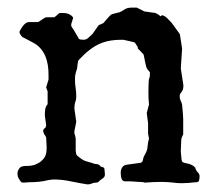

<svg xmlns="http://www.w3.org/2000/svg" viewBox="-20 -476 573 504"><path d="M107.4 -3.4Q94.2 0 81.5 1.2Q68.8 2.4 55.2 2.4L42.5 3.4Q36.6 3.4 35.2 1.5Q31.7 -2.9 28.8 -8.1Q25.9 -13.2 25.9 -21Q25.9 -26.4 28.8 -31.2Q31.7 -36.1 35.2 -38.1Q40.5 -40 44.9 -40.3Q49.3 -40.5 53.7 -40.5Q58.1 -40.5 62 -41.3Q65.9 -42 70.3 -43Q81.5 -47.4 87.9 -52.7Q94.2 -58.1 97.7 -64.2Q101.1 -70.3 101.8 -76.7Q102.5 -83 102.5 -89.4L101.1 -115.7Q100.1 -116.7 98.6 -119.9Q97.2 -123 95.7 -124L93.3 -131.8Q93.3 -136.7 97.2 -139.2Q101.1 -141.6 101.1 -148.4L97.7 -172.4Q97.7 -180.2 98.6 -188.2Q99.6 -196.3 105 -202.6V-236.3L101.1 -246.6L107.4 -267.1V-280.3Q107.4 -292.5 105.5 -305.2Q103.5 -317.9 98.9 -328.9Q94.2 -339.8 86.2 -349.1Q78.1 -358.4 66.4 -364.3L42.5 -377Q38.6 -377.9 35.2 -382.8Q31.7 -387.7 30.8 -392.1Q31.7 -394.5 34.2 -398.9Q36.6 -403.3 39.8 -407.5Q43 -411.6 47.1 -414.8Q51.3 -418 55.2 -418H79.6Q80.1 -418 82.5 -419.4Q85 -420.9 87.4 -422.6Q89.8 -424.3 92.3 -426Q94.7 -427.7 95.7 -428.2Q96.2 -428.7 98.6 -429.7Q99.6 -430.2 101.1 -430.7H123Q123.5 -431.2 125.2 -432.6Q127 -434.1 129.4 -436Q131.8 -438 134.8 -440.9Q135.7 -441.9 139.6 -441.9Q143.6 -441.9 147.5 -441.9Q149.4 -441.9 153.6 -441.2Q157.7 -440.4 161.9 -438.5Q166 -436.5 168.9 -433.8Q171.9 -431.2 171.9 -427.2Q171.9 -426.8 171.6 -426.8Q171.4 -426.8 171.4 -426.3L170.9 -425.8Q170.9 -424.8 169.2 -419.4Q167.5 -414.1 167 -413.1V-408.2Q167 -407.2 168.5 -405Q169.9 -402.8 171.4 -400.6Q172.9 -398.4 174.1 -396.7Q175.3 -395 175.3 -394.5L185.5 -377Q186.5 -373 191.4 -372.3Q196.3 -371.6 199.7 -371.6Q206.5 -371.6 212.4 -377.2Q218.3 -382.8 222.7 -386.7L237.8 -408.2L238.8 -409.2Q240.2 -410.6 240.2 -410.6Q241.2 -410.6 245.6 -412.6Q250 -414.6 251.5 -415.5Q252 -416 254.9 -419.4Q257.8 -422.9 261.2 -426.8Q264.6 -430.7 267.6 -433.8Q270.5 -437 271.5 -437.5Q272 -438 275.1 -439Q278.3 -439.9 282 -440.9Q285.6 -441.9 288.8 -442.6Q292 -443.4 292.5 -443.4Q298.8 -445.8 302.2 -448.2Q305.7 -450.7 308.8 -452.4Q312 -454.1 316.4 -455.1Q320.8 -456.1 329.1 -456.1H338.9L359.4 -445.8Q359.9 -445.8 362.3 -445.6Q364.7 -445.3 367.7 -444.8Q370.6 -444.3 373 -444.1Q375.5 -443.8 376.5 -443.4Q378.4 -443.4 384 -442.6Q389.6 -441.9 389.6 -440.9Q390.6 -440.9 395 -438.2Q399.4 -435.5 400.9 -433.1Q401.4 -433.1 403.3 -434.6Q405.3 -436 406.7 -436Q413.6 -433.6 419.9 -427.2Q426.3 -420.9 430.2 -416.5Q432.6 -413.6 436.3 -408.4Q439.9 -403.3 443.4 -398.4Q446.8 -393.6 449.5 -389.9Q452.1 -386.2 452.1 -386.2Q452.1 -385.7 452.9 -381.3Q453.6 -377 454.6 -370.8Q455.6 -364.7 456.5 -358.4Q457.5 -352.1 458 -348.1L454.6 -296.4L461.4 -252.4Q461.4 -244.6 460 -240.7Q458.5 -236.8 456.5 -234.4Q454.6 -231.9 453.1 -229.7Q451.7 -227.5 451.7 -223.1Q451.7 -216.3 454.3 -211.4Q457 -206.5 458 -201.2Q458 -200.2 458.5 -195.8Q459 -191.4 459.5 -185.3Q460 -179.2 460.4 -173.1Q460.9 -167 460.9 -163.1V-123.5Q457.5 -116.7 456.5 -113Q455.6 -109.4 455.6 -104L454.6 -78.6L456.5 -57.6Q456.5 -56.2 457.3 -54Q458 -51.8 459 -50.8Q462.4 -48.3 471.4 -46.9Q480.5 -45.4 488.8 -39.6L492.7 -35.6Q494.1 -28.8 499 -23.9Q503.9 -19 503.9 -13.7Q503.9 -8.3 502.7 -2.9Q501.5 2.4 494.6 2.4H492.7Q482.9 3.4 474.6 4.2Q466.3 4.9 456.5 4.9Q452.1 4.9 446.8 4.6Q441.4 4.4 436 3.4Q427.2 2.4 419.2 2Q411.1 1.5 403.3 1.5Q392.6 1.5 382.1 2Q371.6 2.4 360.4 3.4Q357.9 2.4 354.2 2Q350.6 1.5 346.7 1.5Q339.8 1.5 333.5 0.7Q327.1 0 321.3 0H308.6Q301.8 0 299.3 -6.3Q296.9 -12.7 296.9 -23.4Q296.9 -30.3 300.8 -36.6Q304.7 -43 314.5 -43.9L346.7 -48.3Q353.5 -48.8 354.7 -54.4Q356 -60.1 356.9 -63.5L359.4 -68.4Q362.8 -74.2 364.3 -77.9Q365.7 -81.5 366.5 -84.7Q367.2 -87.9 367.4 -91.8Q367.7 -95.7 368.7 -102.1L371.1 -112.3L368.7 -125V-152.8L365.2 -179.2L371.1 -201.7Q370.1 -210 369.9 -218Q369.6 -226.1 369.6 -234.9Q369.6 -243.2 369.9 -251.7Q370.1 -260.3 371.1 -268.6Q373 -272.9 373.3 -276.1Q373.5 -279.3 373.5 -286.1Q373 -287.1 369.1 -291.7Q365.2 -296.4 365.2 -297.4Q364.3 -298.8 363 -304Q361.8 -309.1 360.6 -314.9Q359.4 -320.8 358.4 -326.2Q357.4 -331.5 356.9 -333Q356.4 -333.5 354.2 -335.9Q352.1 -338.4 349.6 -340.8Q347.2 -343.3 345 -345.5Q342.8 -347.7 342.3 -348.1Q342.3 -348.6 341.3 -352.5Q340.3 -356.4 338.9 -356.4Q337.9 -357.9 336.4 -360.6Q335 -363.3 334 -364.3Q332.5 -364.7 328.1 -366Q323.7 -367.2 319.1 -368.2Q314.5 -369.1 310.3 -370.1Q306.2 -371.1 304.7 -371.6H298.3Q270 -371.6 248.8 -364Q227.5 -356.4 206.5 -337.9Q204.6 -336.4 201.2 -333Q197.8 -329.6 194.3 -326.2Q190.9 -322.8 188.2 -320.1Q185.5 -317.4 185.5 -316.9Q185.1 -316.4 184.6 -313.5Q184.1 -310.5 183.6 -307.1Q183.1 -303.7 182.9 -300.8Q182.6 -297.9 182.6 -297.4Q180.7 -290.5 178.7 -284.2Q176.8 -277.8 176.8 -269.5Q176.8 -255.4 178.5 -245.1Q180.2 -234.9 180.2 -222.2Q180.2 -214.4 177.7 -208.3Q175.3 -202.1 175.3 -190.9L180.2 -156.2L175.3 -131.8V-125Q176.3 -124 177.5 -118.7Q178.7 -113.3 178.7 -112.3V-81.1L180.2 -70.8Q180.7 -69.3 183.1 -67.1Q185.5 -64.9 188.5 -62.7Q191.4 -60.5 193.8 -58.8Q196.3 -57.1 197.3 -56.6Q198.2 -55.7 201.4 -54.4Q204.6 -53.2 208.5 -52Q212.4 -50.8 216.1 -49.8Q219.7 -48.8 221.7 -48.3Q225.6 -46.4 228.5 -45.9Q231.4 -45.4 234.1 -45.2Q236.8 -44.9 239 -43.9Q241.2 -43 243.7 -39.6Q245.1 -38.1 247.1 -37.8Q249 -37.6 250.7 -36.9Q252.4 -36.1 253.4 -34.7Q254.4 -33.2 254.4 -29.8L255.4 -18.6Q255.4 -14.6 253.9 -12Q252.4 -9.3 247.1 -5.9Q242.7 -3.4 240 0Q237.3 3.4 231.9 3.4Q226.6 3.4 221.2 5.6Q215.8 7.8 213.4 7.8H207.5Q187 4.4 164.8 -0.2Q142.6 -4.9 120.1 -4.9Z"/></svg>

Font: IM FELL English
Style: Regular
Weight: 400
Designer: Igino Marini
Foundry: Igino Marini
Version: 3.00